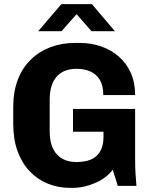

<svg xmlns="http://www.w3.org/2000/svg" viewBox="-20 -905 733 935"><path d="M322.5 10Q262.5 10 211.8 -11Q161 -32 123.5 -72Q86 -112 65.2 -169.8Q44.5 -227.5 44.5 -301V-385Q44.5 -458.5 66.5 -516.2Q88.5 -574 129.2 -614Q170 -654 225.2 -675Q280.5 -696 346 -696H367.5Q423.5 -696 472.5 -679Q521.5 -662 558.8 -629.5Q596 -597 617 -549.8Q638 -502.5 638 -442H483Q483 -488 466.2 -516Q449.5 -544 420 -557Q390.5 -570 351.5 -570Q323 -570 299.2 -561.2Q275.5 -552.5 258 -534Q240.5 -515.5 231.2 -487.2Q222 -459 222 -420V-266Q222 -227 231.2 -198.8Q240.5 -170.5 258 -152Q275.5 -133.5 299.2 -124.8Q323 -116 351.5 -116Q381 -116 405.2 -122.2Q429.5 -128.5 447 -143Q464.5 -157.5 474.2 -181Q484 -204.5 484 -239.5V-263.5H335.5V-374.5H638V-137Q638 -89 640 -58.2Q642 -27.5 644.5 0H553.5L529 -78.5Q498 -37.5 443.2 -13.8Q388.5 10 331 10ZM166 -753 279 -885H427.5L539.5 -753H425.5L336.5 -855H370L279.5 -753Z"/></svg>

Font: Chivo Medium
Style: Regular
Weight: 500
Designer: Hector Gatti
Foundry: Omnibus-Type
Version: Version 2.002